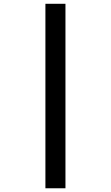

<svg xmlns="http://www.w3.org/2000/svg" viewBox="-20 -777 591 1024"><path d="M222.2 -756.8H329.1V227.1H222.2Z"/></svg>

Font: Zoram GWebM
Style: Bold Italic
Weight: 700
Italic angle: -12°
Foundry: Ascender Corporation
Version: Version 1.000